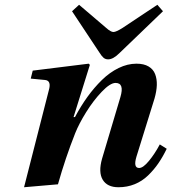

<svg xmlns="http://www.w3.org/2000/svg" viewBox="-20 -767 714 799"><path d="M80.1 12.2 183.1 -391.1Q194.8 -431.2 168 -434.1L107.9 -439.9L116.2 -473.1L349.1 -502L354 -497.1L286.1 -279.8H292Q316.4 -325.7 344 -364Q371.6 -402.3 404.1 -434.1Q436.5 -465.8 473.6 -483.9Q510.7 -502 547.9 -502Q578.6 -502 598.1 -490.5Q617.7 -479 625.5 -458.7Q633.3 -438.5 632.6 -413.1Q631.8 -387.7 623 -356.9L547.9 -115.2Q533.7 -67.9 559.1 -67.9Q575.7 -67.9 600.1 -97.7Q624.5 -127.4 645 -166L673.8 -147.9Q657.2 -113.8 638.9 -87.2Q620.6 -60.5 596.2 -36.9Q571.8 -13.2 540.5 -0.5Q509.3 12.2 473.1 12.2Q426.3 12.2 407.5 -19Q388.7 -50.3 404.8 -106.9L481 -362.8Q498.5 -421.9 460.9 -421.9Q438.5 -421.9 403.3 -385Q368.2 -348.1 338.4 -300Q308.6 -252 293 -212.9Q252 -109.4 221.2 0ZM279.8 -720.2 309.1 -747.1 421.9 -650.9Q440.9 -633.8 452.1 -633.8Q462.9 -633.8 490.2 -650.9L634.8 -747.1L658.2 -720.2L478 -546.9Q451.2 -520 430.2 -520Q418.5 -520 410.6 -526.9Q402.8 -533.7 394 -547.9Z"/></svg>

Font: Linguistics Pro
Style: Bold Italic
Weight: 700
Italic angle: -12°
Designer: Stefan Peev, Context Ltd
Foundry: Stefan Peev, Context Ltd
Version: Version 001.000